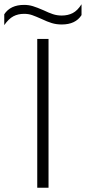

<svg xmlns="http://www.w3.org/2000/svg" viewBox="-100 -882 403 902"><path d="M-80 -815Q-51 -859 13 -859Q35 -859 54.5 -853Q74 -847 104 -834Q129 -822 148.5 -815.5Q168 -809 190 -809Q219 -809 241.5 -820.5Q264 -832 283 -862V-811Q255 -767 190 -767Q165 -767 143.5 -773.5Q122 -780 95 -793Q68 -805 51 -811Q34 -817 13 -817Q-15 -817 -37 -805.5Q-59 -794 -80 -764ZM75 -699H128V0H75Z"/></svg>

Font: Prompt ExtraLight
Style: Regular
Weight: 275
Designer: Katatrad Team
Foundry: CadsonDemak
Version: Version 1.000